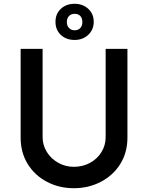

<svg xmlns="http://www.w3.org/2000/svg" viewBox="-20 -986 781 1014"><path d="M370 -105Q417 -105 455.5 -126Q494 -147 516 -183Q538 -219 538 -262V-728H653V-259Q653 -181 615.5 -120.5Q578 -60 513 -26Q448 8 370 8Q292 8 227.5 -26Q163 -60 126 -120.5Q89 -181 89 -259V-728H205V-262Q205 -220 227 -184Q249 -148 287 -126.5Q325 -105 370 -105ZM374 -966Q417 -966 446 -939.5Q475 -913 475 -871Q475 -829 446 -802Q417 -775 374 -775Q330 -775 301.5 -801.5Q273 -828 273 -871Q273 -913 301.5 -939.5Q330 -966 374 -966ZM374 -826Q393 -826 404 -838Q415 -850 415 -869Q415 -890 404 -901.5Q393 -913 374 -913Q356 -913 344.5 -901.5Q333 -890 333 -869Q333 -850 344.5 -838Q356 -826 374 -826Z"/></svg>

Font: Josefin Sans SemiBold
Style: Regular
Weight: 600
Designer: Santiago Orozco
Foundry: Typemade
Version: Version 2.000